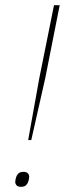

<svg xmlns="http://www.w3.org/2000/svg" viewBox="-20 -718 264 743"><path d="M89 -176 132 -415 189 -698H211L155 -415L101 -176ZM61 5Q49 5 44 -1Q39 -7 39 -14Q39 -17 40 -22.5Q41 -28 42 -31Q44 -39 50.5 -46Q57 -53 71 -53Q83 -53 88 -47Q93 -41 93 -34Q93 -31 92 -25.5Q91 -20 90 -17Q88 -9 81.5 -2Q75 5 61 5Z"/></svg>

Font: IBM Plex Sans Condensed Thin
Style: Italic
Weight: 100
Width: 3
Italic angle: -11°
Designer: Mike Abbink, Paul van der Laan, Pieter van Rosmalen
Foundry: Bold Monday
Version: Version 1.3